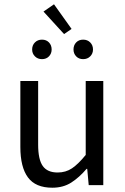

<svg xmlns="http://www.w3.org/2000/svg" viewBox="-20 -864 584 896"><path d="M224 12Q146 12 110.5 -36Q75 -84 75 -178V-486H158V-189Q158 -120 179.5 -89.5Q201 -59 249 -59Q287 -59 316 -78.5Q345 -98 380 -141V-486H462V0H394L387 -76H384Q350 -36 312.5 -12Q275 12 224 12ZM279 -705 183 -810 232 -844 314 -729ZM176 -588Q156 -588 143 -601Q130 -614 130 -633Q130 -653 143 -666Q156 -679 176 -679Q196 -679 208.5 -666Q221 -653 221 -633Q221 -614 208.5 -601Q196 -588 176 -588ZM368 -588Q348 -588 335.5 -601Q323 -614 323 -633Q323 -653 335.5 -666Q348 -679 368 -679Q388 -679 401 -666Q414 -653 414 -633Q414 -614 401 -601Q388 -588 368 -588Z"/></svg>

Font: CV Source Sans
Style: Regular
Weight: 400
Designer: Paul D. Hunt
Foundry: Adobe Systems Incorporated
Version: Version 3.001